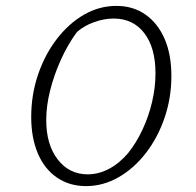

<svg xmlns="http://www.w3.org/2000/svg" viewBox="-20 -625 664 652"><path d="M272 7Q216 7 173.5 -22Q131 -51 108.5 -104Q86 -157 86 -228Q86 -303 109 -371Q132 -439 172.5 -492Q213 -545 265 -575Q317 -605 375 -605Q432 -605 474 -575.5Q516 -546 539 -493Q562 -440 562 -367Q562 -293 539 -225.5Q516 -158 475.5 -105.5Q435 -53 382.5 -23Q330 7 272 7ZM278 -33Q315 -33 350 -51.5Q385 -70 415 -105Q443 -140 464 -185Q485 -230 496.5 -279Q508 -328 508 -376Q508 -463 470 -512.5Q432 -562 366 -562Q334 -562 300 -550Q266 -538 241 -516Q209 -472 186 -420.5Q163 -369 150 -317Q137 -265 137 -217Q137 -134 176 -83.5Q215 -33 278 -33Z"/></svg>

Font: Piazzolla Thin Thin
Style: Italic
Weight: 250
Italic angle: -11.3°
Version: Version 2.005